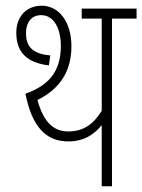

<svg xmlns="http://www.w3.org/2000/svg" viewBox="-20 -652 498 672"><path d="M372 -587H458V-622H266V-587H336V-264C306 -216 271 -192 219 -192C168 -192 133 -223 111 -302C176 -334 230 -389 230 -490C230 -576 186 -632 126 -632C75 -632 37 -597 37 -537C37 -464 80 -432 151 -423L156 -458C91 -464 71 -491 71 -537C71 -571 88 -599 124 -599C170 -599 193 -550 193 -491C193 -394 142 -350 69 -324C92 -208 141 -157 219 -157C276 -157 312 -184 336 -214V0H372Z"/></svg>

Font: Noto Sans ExtraCondensed ExtraLight
Style: Regular
Weight: 200
Width: 2
Designer: Monotype Design Team
Foundry: Monotype Imaging Inc.
Version: Version 2.013